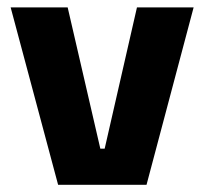

<svg xmlns="http://www.w3.org/2000/svg" viewBox="-20 -512 566 532"><path d="M270 -100 359.5 -491.5H516.5L386 0H141L9.5 -491.5H167.5L258 -100Z"/></svg>

Font: Anek Gurmukhi Medium
Style: Bold
Weight: 700
Version: Version 1.003